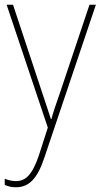

<svg xmlns="http://www.w3.org/2000/svg" viewBox="-20 -548 427 811"><path d="M8 -528 182 -9 144 109C116 191 88 217 47 217C30 217 16 213 0 207V233C16 240 30 243 47 243C103 243 138 206 167 119L385 -528H358L234 -158C218 -112 206 -78 197 -45H195C188 -68 178 -96 157 -160L35 -528Z"/></svg>

Font: Noto Sans Sinhala SemiCondensed Thin
Style: Regular
Weight: 100
Width: 4
Designer: Jelle Bosma - Monotype Design Team
Foundry: Monotype Imaging Inc.
Version: Version 2.006